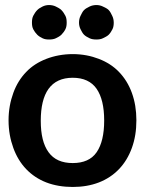

<svg xmlns="http://www.w3.org/2000/svg" viewBox="-20 -736 577 763"><path d="M269 -521C231 -521 195 -514 164 -502C133 -490 106 -473 84 -450C62 -427 45 -400 33 -367C21 -334 14 -298 14 -258C14 -217 21 -181 33 -148C45 -115 62 -87 84 -64C106 -41 133 -23 164 -11C195 1 231 7 269 7C307 7 342 1 373 -11C404 -23 431 -41 453 -64C475 -87 492 -115 504 -148C516 -181 522 -217 522 -258C522 -298 516 -334 504 -367C492 -400 475 -427 453 -450C431 -473 404 -490 373 -502C342 -514 307 -521 269 -521ZM269 -88C226 -88 194 -102 173 -131C152 -160 142 -201 142 -256C142 -311 152 -354 173 -383C194 -412 226 -427 269 -427C312 -427 344 -412 364 -383C384 -354 394 -312 394 -257C394 -202 384 -160 364 -131C344 -102 312 -88 269 -88ZM245 -646C245 -656 244 -665 240 -673C236 -681 230 -690 224 -696C218 -702 210 -706 202 -710C194 -714 184 -716 175 -716C166 -716 157 -714 149 -710C141 -706 134 -702 128 -696C122 -690 116 -681 112 -673C108 -665 107 -656 107 -646C107 -637 108 -628 112 -620C116 -612 122 -604 128 -598C134 -592 141 -588 149 -584C157 -580 166 -579 175 -579C184 -579 194 -580 202 -584C210 -588 218 -592 224 -598C230 -604 236 -612 240 -620C244 -628 245 -637 245 -646ZM432 -646C432 -656 430 -665 426 -673C422 -681 418 -690 412 -696C406 -702 398 -706 389 -710C381 -714 372 -716 363 -716C354 -716 344 -714 336 -710C328 -706 320 -702 314 -696C308 -690 304 -681 300 -673C296 -665 294 -656 294 -646C294 -637 296 -628 300 -620C304 -612 308 -604 314 -598C320 -592 328 -588 336 -584C344 -580 354 -579 363 -579C372 -579 381 -580 389 -584C397 -588 406 -592 412 -598C418 -604 423 -612 427 -620C431 -628 432 -637 432 -646Z"/></svg>

Font: SVN-Aleo
Style: Bold
Weight: 700
Designer: Alessio Laiso
Version: Version 1.2.2